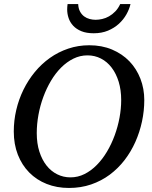

<svg xmlns="http://www.w3.org/2000/svg" viewBox="-20 -910 750 946"><path d="M577.1 -417Q577.1 -466.8 564.7 -507.3Q552.2 -547.9 530 -576.9Q507.8 -606 477.3 -621.6Q446.8 -637.2 411.1 -637.2Q374.5 -637.2 341.8 -621.1Q309.1 -605 281.2 -577.1Q253.4 -549.3 231.2 -512Q209 -474.6 193.4 -432.1Q177.7 -389.6 169.4 -344Q161.1 -298.3 161.1 -253.9Q161.1 -203.1 174.1 -162.8Q187 -122.6 209.2 -94.5Q231.4 -66.4 261.7 -51.3Q292 -36.1 327.1 -36.1Q363.8 -36.1 396.5 -52.5Q429.2 -68.8 457 -97.2Q484.9 -125.5 507.1 -162.8Q529.3 -200.2 544.9 -242.7Q560.5 -285.2 568.8 -329.8Q577.1 -374.5 577.1 -417ZM690.9 -417Q690.9 -364.3 679.7 -311.8Q668.5 -259.3 647 -210.9Q625.5 -162.6 593.8 -121.3Q562 -80.1 520.8 -49.3Q479.5 -18.6 429 -1.2Q378.4 16.1 319.8 16.1Q259.8 16.1 210 -3.7Q160.2 -23.4 124 -60.1Q87.9 -96.7 67.9 -147.9Q47.9 -199.2 47.9 -262.2Q47.9 -315.9 60.1 -368.2Q72.3 -420.4 95.5 -467.8Q118.7 -515.1 151.6 -555.2Q184.6 -595.2 225.8 -624.5Q267.1 -653.8 316.2 -670.4Q365.2 -687 419.9 -687Q481.9 -687 532.2 -665.8Q582.5 -644.5 617.7 -607.9Q652.8 -571.3 671.9 -522Q690.9 -472.7 690.9 -417ZM623 -890.1Q617.2 -864.7 602.8 -839.1Q588.4 -813.5 565.7 -792.7Q543 -772 512 -759Q481 -746.1 441.4 -746.1Q405.8 -746.1 380.9 -756.3Q356 -766.6 340.6 -783.2Q325.2 -799.8 318.1 -820.8Q311 -841.8 311 -863.3Q311 -869.1 311.5 -876Q312 -882.8 313 -890.1H365.2Q366.2 -868.2 374.3 -853.3Q382.3 -838.4 394.5 -829.3Q406.7 -820.3 421.6 -816.4Q436.5 -812.5 451.2 -812.5Q466.3 -812.5 483.6 -816.4Q501 -820.3 517.3 -829.6Q533.7 -838.9 548.1 -853.8Q562.5 -868.7 572.3 -890.1Z"/></svg>

Font: Charis SIL Phon
Style: Italic
Weight: 400
Italic angle: -11°
Foundry: SIL International
Version: Version 5.000